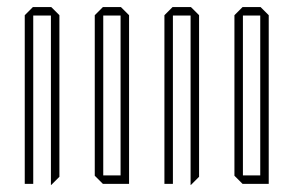

<svg xmlns="http://www.w3.org/2000/svg" viewBox="-20 -520 830 543"><path d="M50 0V-477L73 -500H74V0ZM124 3V-476H148V-20L125 3ZM74 -476V-500H125L148 -477V-476Z M272 -476V-500H322L345 -477V-476ZM271 0 248 -23V-24H321V0ZM248 -24V-477L271 -500H272V-24ZM321 0V-476H345V0Z M445 0V-477L468 -500H469V0ZM519 3V-476H543V-20L520 3ZM469 -476V-500H520L543 -477V-476Z M667 -476V-500H717L740 -477V-476ZM666 0 643 -23V-24H716V0ZM643 -24V-477L666 -500H667V-24ZM716 0V-476H740V0Z"/></svg>

Font: Foldit Thin
Style: Regular
Weight: 100
Designer: Sophia Tai
Foundry: Sophia Tai
Version: Version 1.003